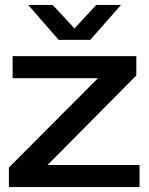

<svg xmlns="http://www.w3.org/2000/svg" viewBox="-20 -756 602 776"><path d="M16 0V-79L376 -440H31V-529H531V-451L172 -89H544V0ZM217 -595 94 -736H193L281 -641L369 -736H469L345 -595Z"/></svg>

Font: Mona Sans Expanded Medium
Style: Regular
Weight: 500
Width: 7
Designer: Deni Anggara
Foundry: GitHub
Version: Version 2.000